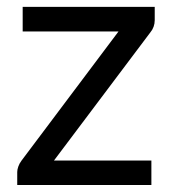

<svg xmlns="http://www.w3.org/2000/svg" viewBox="-20 -526 492 546"><path d="M420 -468.5Q420 -459 416.8 -450Q413.5 -441 408 -434.5L133.5 -69.5H410.5V0H29V-37Q29 -43.5 32 -52.2Q35 -61 41 -69L317 -436.5H44.5V-506.5H420Z"/></svg>

Font: Lato
Style: Regular
Weight: 400
Designer: Lukasz Dziedzic with Adam Twardoch and Botio Nikoltchev
Foundry: tyPoland Lukasz Dziedzic
Version: Version 2.010; 2014-09-01; http://www.latofonts.com/; ttfaut